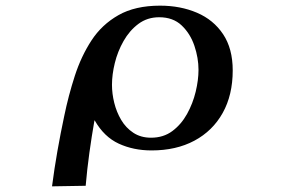

<svg xmlns="http://www.w3.org/2000/svg" viewBox="-20 -528 1040 679"><path d="M682 -281Q682 -245 672 -203.5Q662 -162 641.5 -125Q621 -88 589.5 -64.5Q558 -41 514 -41Q478 -41 451.5 -58.5Q425 -76 408.5 -104Q392 -132 384 -164.5Q376 -197 376 -228Q376 -264 386 -305Q396 -346 417 -383Q438 -420 469.5 -443.5Q501 -467 543 -467Q592 -467 622.5 -438Q653 -409 667.5 -366Q682 -323 682 -281ZM803 -279Q803 -356 769 -407Q735 -458 676.5 -483Q618 -508 546 -508Q458 -508 399 -474.5Q340 -441 303.5 -385Q267 -329 244.5 -259.5Q222 -190 207 -117Q194 -56 183 6.5Q172 69 164 131L283 129Q288 71 296 13Q304 -45 314 -102H315Q348 -44 400 -20Q452 4 516 4Q603 4 667.5 -30.5Q732 -65 767.5 -128.5Q803 -192 803 -279Z"/></svg>

Font: UoqMunThenKhung
Style: Regular
Weight: 400
Designer: Font-Kai, 金井和夫, 宇文滿月
Foundry: Kazuo Kanai, Moonlit Owen
Version: Version 1.197